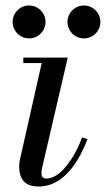

<svg xmlns="http://www.w3.org/2000/svg" viewBox="-20 -670 386 700"><path d="M234.1 -559.9Q226 -573.8 226 -590Q226 -606.2 234.1 -620.1Q242.1 -633.9 255.9 -641.9Q269.8 -650 286 -650Q302.2 -650 316.1 -641.9Q329.9 -633.9 337.9 -620.1Q346 -606.2 346 -590Q346 -573.8 337.9 -559.9Q329.9 -546.1 316.1 -538.1Q302.2 -530 286 -530Q269.8 -530 255.9 -538.1Q242.1 -546.1 234.1 -559.9ZM34.1 -559.9Q26 -573.8 26 -590Q26 -606.2 34.1 -620.1Q42.1 -633.9 55.9 -641.9Q69.8 -650 86 -650Q102.2 -650 116.1 -641.9Q129.9 -633.9 137.9 -620.1Q146 -606.2 146 -590Q146 -573.8 137.9 -559.9Q129.9 -546.1 116.1 -538.1Q102.2 -530 86 -530Q69.8 -530 55.9 -538.1Q42.1 -546.1 34.1 -559.9ZM299 -163Q287.4 -132.4 273.7 -106.6Q260 -80.8 243.2 -58.9Q226.4 -37.1 207.8 -22Q189.1 -6.9 166.9 1.6Q144.8 10 121 10Q85.5 10 67.8 -7.9Q50 -25.9 50 -63Q50 -73 52 -85L132 -440H65V-460H227L133 -56Q131 -44 131 -38Q131 -29.2 135.4 -24.1Q139.8 -19 149 -19Q164.6 -19 181 -28.3Q197.4 -37.6 211.5 -52.8Q225.6 -68 238.8 -87.8Q251.9 -107.5 261.9 -128.1Q271.9 -148.6 279 -169Z"/></svg>

Font: Bodoni* 11
Style: Italic
Weight: 400
Italic angle: -13°
Version: Version 1.002